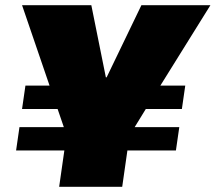

<svg xmlns="http://www.w3.org/2000/svg" viewBox="-20 -720 831 740"><path d="M55 -230H226L202 -300H65L78 -390H171L65 -700H332L388 -422H391L525 -700H791L598 -390H694L681 -300H542L499 -230H671L658 -140H471L451 0H208L228 -140H42Z"/></svg>

Font: Pathway Extreme 8pt Thin 12pt Black
Style: Italic
Weight: 900
Italic angle: -8°
Version: Version 1.001;gftools[0.9.26]